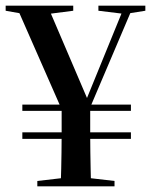

<svg xmlns="http://www.w3.org/2000/svg" viewBox="-24 -659 534 679"><path d="M262 -202H225L33 -639H144L289 -300H279L281 -306L417 -639H448ZM75 -607 -4 -621V-639H235V-621L127 -607ZM220 -32H269L381 -19V0H108V-19ZM194 -180V-295H295V-180Q295 -149 295.5 -121Q296 -93 296.5 -63.5Q297 -34 298 0H190Q192 -34 192.5 -63.5Q193 -93 193.5 -121Q194 -149 194 -180ZM406 -611 324 -621V-639H490V-621L427 -611ZM55 -168V-191H439V-168ZM55 -267V-289H439V-267Z"/></svg>

Font: Source Serif 4 60pt SemiBold
Style: Regular
Weight: 600
Version: Version 4.004;hotconv 1.0.116;makeotfexe 2.5.65601